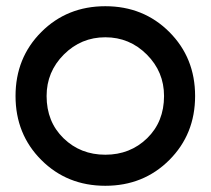

<svg xmlns="http://www.w3.org/2000/svg" viewBox="-20 -585 678 618"><path d="M113 -70Q30 -153 30 -276Q30 -399 113 -482Q196 -565 319 -565Q442 -565 525 -482Q608 -399 608 -276Q608 -153 525 -70Q442 13 319 13Q196 13 113 -70ZM130 -276Q130 -193 184.5 -140Q239 -87 319 -87Q399 -87 453.5 -140Q508 -193 508 -276Q508 -354 452.5 -409.5Q397 -465 319 -465Q241 -465 185.5 -409.5Q130 -354 130 -276Z"/></svg>

Font: Edgecutting Lite Medium
Style: Medium
Weight: 500
Designer: RandomMaerks (Nguyen Gia Bao)
Version: Version 1.0